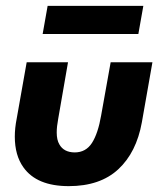

<svg xmlns="http://www.w3.org/2000/svg" viewBox="-20 -623 546 655"><path d="M214.5 12Q105.5 12 60 -52Q30.5 -93 30.5 -157Q30.5 -186 37 -218.5L71 -410.5H212L178.5 -217.5Q173.5 -191 173.5 -171Q173.5 -145.5 182.5 -130.5Q197.5 -103.5 234.5 -103Q273 -103 293.8 -135.5Q314.5 -168 325 -229L357.5 -410.5H500Q482.5 -309 464 -206Q445.5 -103 383.5 -45.5Q321.5 12 214.5 12ZM452 -507H125.5L142.5 -603H469Z"/></svg>

Font: Lucymar Sans
Style: Bold Italic
Weight: 700
Italic angle: -10°
Foundry: The League of Moveable Type (original font) / Main changes by Cristiano Sobral with portions from Mirco Monsees
Version: Version 2.00;August 30, 2020;FontCreator 13.0.0.2681 64-bit